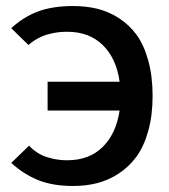

<svg xmlns="http://www.w3.org/2000/svg" viewBox="-20 -599 559 634"><path d="M222.2 -579.1Q264.2 -579.1 301.3 -570.1Q338.4 -561 372.3 -539.3Q406.2 -517.6 430.7 -484.4Q455.1 -451.2 469.5 -399.4Q483.9 -347.7 483.9 -282.2Q483.9 -217.8 469.5 -166.5Q455.1 -115.2 430.7 -81.8Q406.2 -48.3 372.3 -26.1Q338.4 -3.9 301.3 5.6Q264.2 15.1 222.2 15.1Q153.8 15.1 106.2 -4.2Q58.6 -23.4 17.1 -61L76.2 -118.2Q77.6 -116.2 80.6 -113Q83.5 -109.9 94.5 -101.3Q105.5 -92.8 118.7 -86.4Q131.8 -80.1 154.3 -75Q176.8 -69.8 202.1 -69.8Q274.4 -69.8 318.8 -113.5Q363.3 -157.2 375 -233.9H137.2V-329.1H375Q364.3 -406.2 319.3 -450.2Q274.4 -494.1 202.1 -494.1Q176.8 -494.1 154.5 -489.5Q132.3 -484.9 118.2 -478.5Q104 -472.2 94.2 -465.8Q84.5 -459.5 79.1 -455.1L74.2 -450.2L17.1 -505.9Q56.6 -542.5 104.7 -560.8Q152.8 -579.1 222.2 -579.1Z"/></svg>

Font: Neutral Grotesk
Style: Regular
Weight: 400
Designer: Nawras Khrais
Foundry: Nawras Khrais
Version: Version 1.000;PS 001.000;hotconv 1.0.88;makeotf.lib2.5.64775